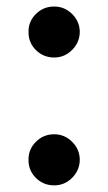

<svg xmlns="http://www.w3.org/2000/svg" viewBox="-20 -557 330 585"><path d="M145 -381.8Q112.3 -381.8 89.4 -404.5Q66.4 -427.2 66.9 -460Q66.4 -491.7 89.4 -514.4Q112.3 -537.1 145 -537.1Q176.8 -537.1 199.7 -514.4Q222.7 -491.7 223.1 -460Q222.7 -427.7 199.7 -404.8Q176.8 -381.8 145 -381.8ZM145 7.8Q112.3 7.8 89.4 -14.9Q66.4 -37.6 66.9 -70.3Q66.4 -102.1 89.4 -125Q112.3 -147.9 145 -147.9Q176.8 -147.9 199.7 -125Q222.7 -102.1 223.1 -70.3Q222.7 -38.1 199.7 -15.1Q176.8 7.8 145 7.8Z"/></svg>

Font: Interop SemBd
Style: Regular
Weight: 600
Designer: Rasmus Andersson, Google, Jang Haemin
Foundry: jhaemin
Version: Version 1.007